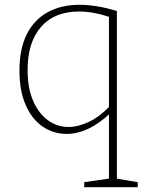

<svg xmlns="http://www.w3.org/2000/svg" viewBox="-20 -550 609 800"><path d="M331 230V209L442 193L434 203V-81L440 -79Q394 -35 348 -13.5Q302 8 258 8Q203 8 158 -22.5Q113 -53 87 -112.5Q61 -172 61 -256Q61 -346 91.5 -407Q122 -468 178.5 -499Q235 -530 311 -530Q347 -530 386 -523.5Q425 -517 467 -504V203L459 193L554 209V230ZM265 -21Q306 -21 351 -42.5Q396 -64 439 -109L434 -94V-490L440 -478Q369 -502 309 -502Q207 -502 151 -438Q95 -374 95 -258Q95 -183 118 -130Q141 -77 179.5 -49Q218 -21 265 -21Z"/></svg>

Font: Bitter Thin ExtraLight
Style: Regular
Weight: 250
Version: Version 2.002